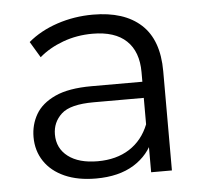

<svg xmlns="http://www.w3.org/2000/svg" viewBox="-44 -576 678 628"><g transform="rotate(-5 295.0 -262.5)"><path d="M428 0V-115.6L425.2 -135.5V-328.9Q425.2 -396.3 387.4 -432.2Q349.7 -468.1 275.9 -468.1Q224.7 -468.1 179 -451.3Q133.2 -434.4 100.9 -406.3L69.4 -458.9Q109.2 -492.7 165.3 -511.5Q221.4 -530.2 282.8 -530.2Q385.3 -530.2 440.7 -479.4Q496.2 -428.6 496.2 -326V0ZM246.9 4.7Q187.7 4.7 144.5 -14.4Q101.2 -33.6 78 -68.3Q54.8 -103 54.8 -147.7Q54.8 -188.6 74.3 -222.4Q93.8 -256.2 138.3 -276.8Q182.8 -297.4 258.1 -297.4H439V-244.4H260.5Q183.8 -244.4 154.5 -217.5Q125.2 -190.5 125.2 -150.4Q125.2 -104.8 160.3 -78Q195.4 -51.1 257.6 -51.1Q318.5 -51.1 361.6 -78.5Q404.7 -106 425.2 -157.6L440.8 -108.9Q421 -56.6 371.6 -25.9Q322.2 4.7 246.9 4.7Z"/></g></svg>

Font: Montserrat Thin
Style: Regular
Weight: 100
Designer: Julieta Ulanovsky
Foundry: Julieta Ulanovsky
Version: Version 9.000